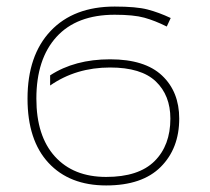

<svg xmlns="http://www.w3.org/2000/svg" viewBox="-20 -556 640 586"><path d="M64 -255Q64 -387 134.5 -461.5Q205 -536 330 -536Q396 -536 430.5 -527Q465 -518 501 -501L489 -475Q453 -493 420.5 -502Q388 -511 330 -511Q214 -511 152.5 -443.5Q91 -376 91 -255Q91 -141 147.5 -78.5Q204 -16 304 -16Q403 -16 451.5 -64Q500 -112 500 -194Q500 -265 455.5 -307.5Q411 -350 316 -350Q212 -350 133 -295V-326Q208 -375 316 -375Q422 -375 474.5 -325.5Q527 -276 527 -194Q527 -103 470.5 -46.5Q414 10 304 10Q192 10 128 -59Q64 -128 64 -255Z"/></svg>

Font: Noto Sans Mono UI Thin
Style: Regular
Weight: 250
Monospace: yes
Designer: Monotype Design team
Foundry: Monotype Imaging Inc.
Version: Version 1.000